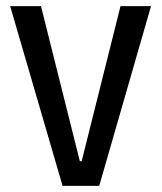

<svg xmlns="http://www.w3.org/2000/svg" viewBox="-20 -603 525 623"><path d="M183 0 13 -583H113L239 -80H245L371 -583H470L302 0Z"/></svg>

Font: Ruda Medium
Style: Regular
Weight: 500
Version: Version 2.001